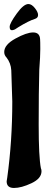

<svg xmlns="http://www.w3.org/2000/svg" viewBox="-20 -895 236 953"><path d="M13 5 16 -14Q41 -195 41 -391L36 -546Q34 -582 12 -610Q1 -621 1 -637Q1 -673 56.5 -703.5Q112 -734 144.5 -734Q177 -734 179 -701Q180 -689 180 -651.5Q180 -614 175 -549Q172 -440 172 -277.5Q172 -115 183 -60Q186 -54 186 -45Q186 -9 136 14.5Q86 38 49.5 38Q13 38 13 5ZM153 -801Q123 -792 71 -760L54 -749Q45 -745 39 -745Q28 -745 28 -762Q28 -779 62.5 -827Q97 -875 121 -875Q137 -875 153 -855Q169 -835 169 -820.5Q169 -806 153 -801Z"/></svg>

Font: Chicle
Style: Regular
Weight: 400
Designer: Angel Koziupa and Alejandro Paul
Foundry: Angel Koziupa and Alejandro Paul
Version: Version 1.000